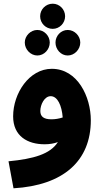

<svg xmlns="http://www.w3.org/2000/svg" viewBox="-20 -788 555 1038"><path d="M265 -632C302 -632 332 -663 332 -700C332 -737 302 -768 265 -768C227 -768 197 -737 197 -700C197 -663 227 -632 265 -632ZM182 -488C219 -488 249 -521 249 -558C249 -594 219 -626 182 -626C145 -626 114 -594 114 -558C114 -521 145 -488 182 -488ZM346 -488C383 -488 414 -521 414 -558C414 -594 383 -626 346 -626C309 -626 280 -594 280 -558C280 -521 309 -488 346 -488ZM53 230C323 214 471 82 471 -138C471 -264 400 -416 260 -416C138 -416 51 -284 51 -159C51 -52 129 -8 221 -8C248 -8 272 -12 293 -20C252 45 162 71 26 84ZM198 -188C198 -222 220 -268 254 -268C291 -268 314 -218 319 -153C298 -146 277 -143 258 -143C216 -143 198 -158 198 -188Z"/></svg>

Font: Noto Sans Arabic UI XBd
Style: Regular
Weight: 800
Designer: Monotype Design Team, Nadine Chahine and Nizar Qandah
Foundry: Monotype Imaging Inc.
Version: Version 2.010